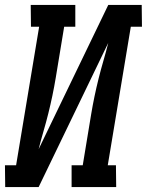

<svg xmlns="http://www.w3.org/2000/svg" viewBox="-42 -755 593 775"><path d="M-21 0 -22 -88H23L116 -647H83L82 -735H262V-647H217L183 -441Q177 -405 169.5 -369Q162 -333 153 -297Q144 -261 133.5 -225Q123 -189 114 -153L395 -735H530L531 -647H486L393 -88H426L427 0H247V-88H292L326 -294Q332 -330 339.5 -366Q347 -402 356 -438Q365 -474 375.5 -510Q386 -546 395 -582L114 0Z"/></svg>

Font: Iosevka Curly Slab Semibold
Style: Italic
Weight: 600
Italic angle: -9°
Monospace: yes
Designer: Belleve Invis
Foundry: Belleve Invis
Version: Version 22.1.2; ttfautohint (v1.8.4)